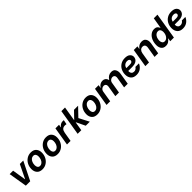

<svg xmlns="http://www.w3.org/2000/svg" viewBox="653 -2961 5179 5179"><g transform="rotate(-45 3242.5 -371.5)"><path d="M106 -528H237L299 -140H305L493 -528H624L361 0H194Z M616 -206Q616 -300 656 -376Q696 -452 765 -496Q834 -540 919 -540Q1025 -540 1078 -480Q1131 -420 1131 -325Q1131 -232 1091 -156Q1051 -80 982 -36Q913 8 829 8Q723 8 669.5 -52Q616 -112 616 -206ZM995 -317Q995 -367 971.5 -397.5Q948 -428 901 -428Q860 -428 826 -400.5Q792 -373 772.5 -325Q753 -277 753 -218Q753 -167 776.5 -135.5Q800 -104 846 -104Q887 -104 921.5 -132.5Q956 -161 975.5 -209.5Q995 -258 995 -317Z M1196 -206Q1196 -300 1236 -376Q1276 -452 1345 -496Q1414 -540 1499 -540Q1605 -540 1658 -480Q1711 -420 1711 -325Q1711 -232 1671 -156Q1631 -80 1562 -36Q1493 8 1409 8Q1303 8 1249.5 -52Q1196 -112 1196 -206ZM1575 -317Q1575 -367 1551.5 -397.5Q1528 -428 1481 -428Q1440 -428 1406 -400.5Q1372 -373 1352.5 -325Q1333 -277 1333 -218Q1333 -167 1356.5 -135.5Q1380 -104 1426 -104Q1467 -104 1501.5 -132.5Q1536 -161 1555.5 -209.5Q1575 -258 1575 -317Z M1851 -528H1988L1975 -444H1982Q2000 -479 2039 -503.5Q2078 -528 2133 -528Q2155 -528 2168 -524L2142 -397Q2117 -404 2090 -404Q2027 -404 1992.5 -371Q1958 -338 1945 -264L1901 0H1764Z M2293 -743H2432L2365 -331H2370L2560 -528H2716L2485 -287L2634 0H2480L2358 -254H2352L2310 0H2171Z M2709 -206Q2709 -300 2749 -376Q2789 -452 2858 -496Q2927 -540 3012 -540Q3118 -540 3171 -480Q3224 -420 3224 -325Q3224 -232 3184 -156Q3144 -80 3075 -36Q3006 8 2922 8Q2816 8 2762.5 -52Q2709 -112 2709 -206ZM3088 -317Q3088 -367 3064.5 -397.5Q3041 -428 2994 -428Q2953 -428 2919 -400.5Q2885 -373 2865.5 -325Q2846 -277 2846 -218Q2846 -167 2869.5 -135.5Q2893 -104 2939 -104Q2980 -104 3014.5 -132.5Q3049 -161 3068.5 -209.5Q3088 -258 3088 -317Z M3360 -528H3499L3484 -443H3492Q3498 -456 3517.5 -478.5Q3537 -501 3573 -521Q3609 -541 3657 -541Q3709 -541 3739.5 -517Q3770 -493 3782.5 -466Q3795 -439 3795 -428H3802Q3873 -541 3989 -541Q4071 -541 4105 -491Q4139 -441 4139 -372Q4139 -353 4135 -325L4082 0H3943L3995 -311Q3997 -320 3997 -337Q3997 -378 3974 -399.5Q3951 -421 3916 -421Q3875 -421 3840.5 -392Q3806 -363 3798 -311L3747 0H3608L3660 -311Q3662 -320 3662 -337Q3662 -378 3639 -399.5Q3616 -421 3581 -421Q3540 -421 3505.5 -392Q3471 -363 3463 -311L3412 0H3273Z M4205 -222Q4205 -312 4243.5 -386.5Q4282 -461 4352.5 -504Q4423 -547 4515 -547Q4617 -547 4665.5 -503.5Q4714 -460 4714 -399Q4714 -357 4691.5 -319.5Q4669 -282 4619.5 -258Q4570 -234 4494 -234H4337L4336 -226Q4335 -220 4335 -208Q4335 -166 4362 -137Q4389 -108 4435 -108Q4472 -108 4502 -126.5Q4532 -145 4549 -175H4684Q4652 -97 4585 -47.5Q4518 2 4421 2Q4313 2 4259 -60.5Q4205 -123 4205 -222ZM4490 -324Q4540 -324 4562.5 -343Q4585 -362 4585 -388Q4585 -412 4564.5 -429Q4544 -446 4502 -446Q4444 -446 4403.5 -413.5Q4363 -381 4353 -324Z M4840 -528H4980L4966 -447H4974Q4999 -486 5043 -513.5Q5087 -541 5145 -541Q5230 -541 5265.5 -493.5Q5301 -446 5301 -377Q5301 -346 5297 -325L5243 0H5105L5155 -302Q5158 -320 5158 -335Q5158 -378 5135.5 -402Q5113 -426 5071 -426Q5018 -426 4985 -391.5Q4952 -357 4943 -302L4893 0H4753Z M5362 -191Q5362 -289 5396.5 -369Q5431 -449 5491 -495Q5551 -541 5624 -541Q5692 -541 5725 -510.5Q5758 -480 5768 -446H5776L5827 -751H5966L5843 0H5703L5719 -91H5711Q5686 -54 5643 -23Q5600 8 5533 8Q5450 8 5406 -45.5Q5362 -99 5362 -191ZM5751 -311Q5751 -362 5727.5 -394.5Q5704 -427 5655 -427Q5613 -427 5578.5 -399.5Q5544 -372 5524.5 -324Q5505 -276 5505 -218Q5505 -167 5528.5 -134.5Q5552 -102 5601 -102Q5642 -102 5676.5 -130Q5711 -158 5731 -206Q5751 -254 5751 -311Z M5976 -222Q5976 -312 6014.5 -386.5Q6053 -461 6123.5 -504Q6194 -547 6286 -547Q6388 -547 6436.5 -503.5Q6485 -460 6485 -399Q6485 -357 6462.5 -319.5Q6440 -282 6390.5 -258Q6341 -234 6265 -234H6108L6107 -226Q6106 -220 6106 -208Q6106 -166 6133 -137Q6160 -108 6206 -108Q6243 -108 6273 -126.5Q6303 -145 6320 -175H6455Q6423 -97 6356 -47.5Q6289 2 6192 2Q6084 2 6030 -60.5Q5976 -123 5976 -222ZM6261 -324Q6311 -324 6333.5 -343Q6356 -362 6356 -388Q6356 -412 6335.5 -429Q6315 -446 6273 -446Q6215 -446 6174.5 -413.5Q6134 -381 6124 -324Z"/></g></svg>

Font: Be Vietnam
Style: Bold Italic
Weight: 700
Italic angle: -9.66701°
Designer: Gabriel Lam
Foundry: TypeRant
Version: Version 3.000